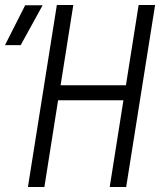

<svg xmlns="http://www.w3.org/2000/svg" viewBox="-53 -750 673 770"><path d="M-33 -569 48 -729H118L30 -569ZM59 0 175 -730H241L190 -408H452L503 -730H569L453 0H387L442 -348H180L125 0Z"/></svg>

Font: NKDuy Mono ExtraLight
Style: Italic
Weight: 200
Italic angle: -9°
Monospace: yes
Designer: NKDuy
Foundry: NKDuy
Version: Version 2.251; ttfautohint (v1.8.4.7-5d5b)